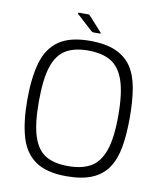

<svg xmlns="http://www.w3.org/2000/svg" viewBox="-89 -875 803 954"><g transform="rotate(10 312.5 -398.5)"><path d="M54 -334Q54 -445 76 -521.5Q98 -598 154 -637Q210 -676 311 -676Q390 -676 441 -653.5Q492 -631 520.5 -588.5Q549 -546 560 -482Q571 -418 571 -334Q571 -250 560 -186.5Q549 -123 520.5 -80Q492 -37 441 -15Q390 7 311 7Q210 7 154 -32Q98 -71 76 -147Q54 -223 54 -334ZM112 -334Q112 -220 133.5 -157Q155 -94 198 -69Q241 -44 310 -44Q379 -44 423.5 -69Q468 -94 490.5 -157Q513 -220 513 -334Q513 -449 490.5 -512.5Q468 -576 423.5 -601.5Q379 -627 310 -627Q241 -627 197.5 -601Q154 -575 133 -512Q112 -449 112 -334ZM319 -720Q316 -720 314 -721.5Q312 -723 308 -725L228 -798Q227 -800 228 -802Q229 -804 230 -804H278Q282 -804 284 -802.5Q286 -801 289 -798L353 -727Q356 -724 355.5 -722Q355 -720 351 -720Z"/></g></svg>

Font: Glory Thin Light
Style: Regular
Weight: 300
Version: Version 1.011